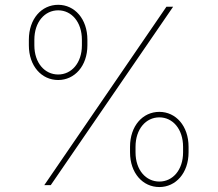

<svg xmlns="http://www.w3.org/2000/svg" viewBox="-20 -755 887 783"><path d="M217.3 -428.7C284.2 -428.7 336.4 -485.8 336.4 -570.3V-592.8C336.4 -678.2 284.2 -735.4 217.3 -735.4C149.4 -735.4 97.7 -678.2 97.7 -592.8V-570.3C97.7 -485.8 149.4 -428.7 217.3 -428.7ZM217.3 -451.2C162.6 -451.2 120.1 -498 120.1 -570.3V-592.8C120.1 -665.5 162.6 -712.9 217.3 -712.9C271.5 -712.9 314 -665.5 314 -592.8V-570.3C314 -498 271.5 -451.2 217.3 -451.2ZM160.6 0H187L686 -727.5H658.7ZM629.9 7.8C696.8 7.8 749 -49.3 749 -133.8V-156.2C749 -241.7 696.8 -298.8 629.9 -298.8C562 -298.8 510.3 -241.7 510.3 -156.2V-133.8C510.3 -49.3 562 7.8 629.9 7.8ZM629.9 -14.6C575.2 -14.6 532.7 -61.5 532.7 -133.8V-156.2C532.7 -229 575.2 -276.4 629.9 -276.4C684.1 -276.4 726.6 -229 726.6 -156.2V-133.8C726.6 -61.5 684.1 -14.6 629.9 -14.6Z"/></svg>

Font: Raveo Thin
Style: Regular
Weight: 100
Designer: Jakub Foglar, Rasmus Andersson (Inter)
Foundry: Jakubfoglar.com
Version: Version 1.100;Glyphs 3.2.3 (3260)